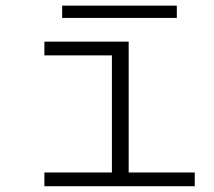

<svg xmlns="http://www.w3.org/2000/svg" viewBox="-20 -644 740 664"><path d="M133.5 0V-47.5H367V-452.5H133.5V-500H425V-47.5H653.5V0ZM195 -582V-624.5H591.5V-582Z"/></svg>

Font: Trispace SemiExpanded ExtraLight
Style: Regular
Weight: 200
Width: 6
Designer: Tyler Finck
Foundry: Etcetera Type Company
Version: Version 1.210; ttfautohint (v1.8.3)